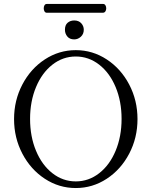

<svg xmlns="http://www.w3.org/2000/svg" viewBox="-20 -927 743 960"><path d="M50.3 -331.5Q50.3 -425.3 91.8 -504.4Q133.3 -583.5 204.1 -629.9Q274.9 -676.3 358.9 -676.3Q442.9 -676.3 513.7 -629.9Q584.5 -583.5 626 -504.4Q667.5 -425.3 667.5 -331.5Q667.5 -237.8 626 -158.7Q584.5 -79.6 513.7 -33.2Q442.9 13.2 358.9 13.2Q274.9 13.2 204.1 -33.2Q133.3 -79.6 91.8 -158.7Q50.3 -237.8 50.3 -331.5ZM358.9 -20Q423.3 -20 475.8 -60.8Q528.3 -101.6 558.1 -173.1Q587.9 -244.6 587.9 -332.5Q587.9 -420.4 558.1 -491.7Q528.3 -563 475.8 -603.8Q423.3 -644.5 358.9 -644.5Q294.4 -644.5 242.2 -603.8Q189.9 -563 160.2 -491.7Q130.4 -420.4 130.4 -332.5Q130.4 -244.1 160.2 -172.9Q189.9 -101.6 242.2 -60.8Q294.4 -20 358.9 -20ZM304.7 -778.3Q304.7 -801.8 318.1 -813.2Q331.5 -824.7 351.1 -824.7Q373.5 -824.7 386.2 -810.8Q398.9 -796.9 398.9 -778.3Q398.9 -756.8 384.3 -743.4Q369.6 -730 351.1 -730Q328.6 -730 316.7 -744.4Q304.7 -758.8 304.7 -778.3ZM198.7 -885.3Q198.7 -894.5 202.6 -900.9Q206.5 -907.2 213.9 -907.2H496.1Q502.9 -907.2 507.1 -900.6Q511.2 -894 511.2 -885.3Q511.2 -876.5 506.8 -869.9Q502.4 -863.3 494.1 -863.3H213.9Q206.5 -863.3 202.6 -869.9Q198.7 -876.5 198.7 -885.3Z"/></svg>

Font: JuniusX Light
Style: Regular
Weight: 300
Designer: Peter S. Baker
Foundry: Briery Creek Software
Version: Version 1.008